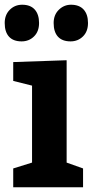

<svg xmlns="http://www.w3.org/2000/svg" viewBox="-21 -796 403 816"><path d="M73.2 -775.9Q108.4 -775.9 126.7 -755.4Q145 -734.9 145 -698.2Q145 -662.1 123.5 -641.1Q102.1 -620.1 70.8 -620.1Q35.6 -620.1 17.3 -640.1Q-1 -660.2 -1 -698.2Q-1 -732.9 20.5 -754.4Q42 -775.9 73.2 -775.9ZM280.8 -775.9Q315.9 -775.9 334.5 -755.4Q353 -734.9 353 -698.2Q353 -662.1 331.5 -641.1Q310.1 -620.1 278.8 -620.1Q243.7 -620.1 225.3 -640.1Q207 -660.2 207 -698.2Q207 -732.9 229 -754.4Q251 -775.9 280.8 -775.9ZM332 -80.1V0H35.2V-80.1L115.2 -105V-432.1L35.2 -452.1V-532.2L262.2 -540V-105Z"/></svg>

Font: Kadwa
Style: Regular
Weight: 400
Designer: Sol Matas
Foundry: Sol Matas
Version: Version 1.000;PS 001.000;hotconv 1.0.70;makeotf.lib2.5.58329